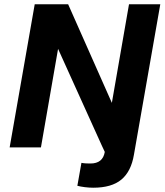

<svg xmlns="http://www.w3.org/2000/svg" viewBox="-20 -688 768 896"><path d="M25 0 142 -668H298L502 -208L582 -668H728L605 34Q592 112 546.5 150Q501 188 415 188Q397 188 376.5 185.5Q356 183 341 179L360 72Q371 74 381.5 74.5Q392 75 402 75Q460 75 469 21L455 -9L251 -460L171 0Z"/></svg>

Font: Gantari
Style: Bold Italic
Weight: 700
Italic angle: -10°
Designer: Anugrah Pasau
Foundry: Lafontype
Version: Version 1.000; ttfautohint (v1.8.4.7-5d5b)